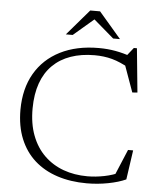

<svg xmlns="http://www.w3.org/2000/svg" viewBox="-59 -933 820 993"><g transform="rotate(5 351.0 -436.0)"><path d="M428.5 -26.5Q471 -26.5 516.2 -35.5Q561.5 -44.5 599.5 -63L562.5 -28L626.5 -180.5H653L631 -28Q594 -11 539.5 -0.5Q485 10 428 10Q344.5 10 275.5 -12.5Q206.5 -35 157 -79.2Q107.5 -123.5 80.8 -188.8Q54 -254 54 -339.5Q54.5 -449 100.2 -528Q146 -607 230.5 -649.8Q315 -692.5 430.5 -692.5Q476 -692.5 517.2 -685Q558.5 -677.5 602.5 -662H573.5L610.5 -708.5H626.5L649 -480.5L622.5 -478.5L564.5 -640L597.5 -601Q545.5 -630.5 503.2 -642Q461 -653.5 412 -653.5Q343 -653.5 288.2 -634.2Q233.5 -615 195 -577Q156.5 -539 136.5 -482.8Q116.5 -426.5 116 -352.5Q115.5 -272.5 138.8 -211.5Q162 -150.5 204.5 -109.2Q247 -68 304 -47.2Q361 -26.5 428.5 -26.5ZM386 -845.5H403.5L289.5 -748H254L369 -882H420L535 -748H499.5Z"/></g></svg>

Font: Newsreader 14pt Light
Style: Regular
Weight: 300
Designer: Hugues Gentile
Foundry: Production Type
Version: Version 1.003